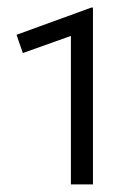

<svg xmlns="http://www.w3.org/2000/svg" viewBox="-20 -846 351 505"><path d="M166.5 -361V-751.5L40 -706.5L23.5 -754.5L220 -826H224.5V-361Z"/></svg>

Font: Geologica Roman ExtraLight
Style: Regular
Weight: 250
Designer: Sindre Bremnes, Frode Helland
Foundry: Monokrom Skriftforlag AS
Version: Version 1.010;gftools[0.9.28]